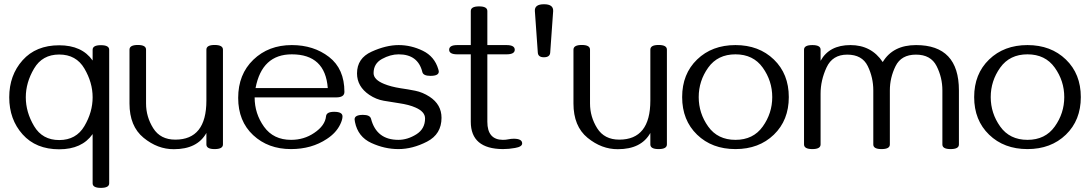

<svg xmlns="http://www.w3.org/2000/svg" viewBox="-20 -705 5240 923"><path d="M264.6 12.7Q374 12.7 425.3 -60.5V176.3Q425.3 198.2 464.8 198.2Q504.9 198.2 504.9 176.3V-465.8Q504.9 -487.8 464.8 -487.8Q425.3 -487.8 425.3 -465.8V-414.1Q374 -487.3 264.6 -487.3Q152.8 -487.3 88.6 -415.3Q24.4 -343.3 24.4 -237.3Q24.4 -130.9 88.6 -59.1Q152.8 12.7 264.6 12.7ZM264.6 -31.7Q183.6 -31.7 143.8 -98.9Q104 -166 104 -237.3Q104 -308.1 143.8 -375.5Q183.6 -442.9 264.6 -442.9Q346.2 -442.9 385.7 -375.5Q425.3 -308.1 425.3 -237.3Q425.3 -166 385.7 -98.9Q346.2 -31.7 264.6 -31.7Z M642.6 -488.8Q682.1 -488.8 682.1 -466.3V-207.5Q682.1 -143.6 716.6 -88.6Q751 -33.7 822.8 -33.7Q972.2 -33.7 972.2 -221.7V-466.3Q972.2 -488.8 1011.7 -488.8Q1051.8 -488.8 1051.8 -466.3V-10.7Q1051.8 11.7 1011.7 11.7Q972.2 11.7 972.2 -10.7V-65.9Q928.7 12.2 815.9 12.2Q737.8 12.7 670.2 -42.7Q602.5 -98.1 602.5 -207.5V-466.3Q602.5 -488.8 642.6 -488.8Z M1378.9 11.7Q1269 11.7 1197 -55.4Q1125 -122.6 1125 -234.4Q1125 -347.7 1198 -418Q1271 -488.3 1382.8 -488.3Q1487.8 -488.3 1561.8 -431.2Q1635.7 -374 1635.7 -263.2Q1635.7 -236.8 1596.2 -236.8H1204.1Q1204.1 -158.7 1249.3 -95.7Q1294.4 -32.7 1379.4 -32.7Q1441.4 -32.7 1490.2 -65.9Q1543 -101.1 1547.4 -146.5Q1549.8 -167.5 1586.4 -167.5Q1626.5 -167.5 1626.5 -145.5Q1626.5 -129.9 1615.7 -107.4Q1596.2 -66.4 1551.3 -37.1Q1478 11.7 1378.9 11.7ZM1555.7 -281.7Q1543.5 -443.8 1382.8 -443.8Q1239.3 -443.8 1208.5 -281.7Z M1895 11.7Q1829.1 11.7 1764.9 -17.8Q1700.7 -47.4 1686.5 -118.2Q1684.6 -127 1684.6 -131.3Q1684.6 -152.8 1725.1 -152.8Q1758.8 -152.8 1763.7 -133.8Q1790 -32.7 1895 -32.7Q1939 -32.7 1981.2 -59.1Q2023.4 -85.4 2023.4 -135.7Q2023.4 -168 1977.5 -188Q1947.3 -201.7 1897.5 -209Q1861.3 -214.4 1824.7 -220.7Q1788.1 -227.1 1755.4 -249Q1696.3 -289.1 1696.3 -352.1Q1696.3 -424.8 1766.1 -456.5Q1835.9 -488.3 1896.5 -488.3Q1956.5 -488.3 2012.7 -460.9Q2068.8 -433.6 2086.9 -372.6Q2089.4 -364.3 2089.4 -360.8Q2089.4 -340.3 2049.3 -340.3Q2014.6 -340.3 2010.3 -358.9Q1989.3 -443.8 1896.5 -443.8Q1856.9 -443.8 1816.4 -421.6Q1775.9 -399.4 1775.9 -353.5Q1775.9 -321.8 1827.1 -301.3Q1859.4 -288.1 1905.8 -280.8Q1940.4 -275.9 1976.1 -268.8Q2011.7 -261.7 2044.9 -240.2Q2102.5 -202.6 2102.5 -138.7Q2102.5 -60.1 2033 -24.2Q1963.4 11.7 1895 11.7Z M2397.5 11.7Q2243.2 10.7 2243.2 -119.6V-443.8H2178.7Q2139.2 -443.8 2139.2 -465.8Q2139.2 -488.3 2178.7 -488.3H2243.2V-651.9Q2243.2 -674.3 2283.2 -674.3Q2322.8 -674.3 2322.8 -651.9V-488.3H2414.6Q2454.6 -488.3 2454.6 -465.8Q2454.6 -443.8 2414.6 -443.8H2322.8V-119.6Q2322.8 -33.2 2397.5 -32.7Q2411.6 -32.7 2424.3 -35.4Q2437 -38.1 2449.7 -38.1Q2490.2 -38.1 2490.2 -15.6Q2490.2 0.5 2456.1 6.3Q2426.8 11.7 2397.5 11.7Z M2551.3 -651.4Q2548.8 -684.6 2595.2 -684.6Q2641.1 -684.6 2639.2 -651.4L2625 -452.1Q2623.5 -429.7 2594.7 -429.7Q2566.9 -429.7 2565.4 -452.1Z M2776.9 -488.8Q2816.4 -488.8 2816.4 -466.3V-207.5Q2816.4 -143.6 2850.8 -88.6Q2885.3 -33.7 2957 -33.7Q3106.4 -33.7 3106.4 -221.7V-466.3Q3106.4 -488.8 3146 -488.8Q3186 -488.8 3186 -466.3V-10.7Q3186 11.7 3146 11.7Q3106.4 11.7 3106.4 -10.7V-65.9Q3063 12.2 2950.2 12.2Q2872.1 12.7 2804.4 -42.7Q2736.8 -98.1 2736.8 -207.5V-466.3Q2736.8 -488.8 2776.9 -488.8Z M3515.6 -488.3Q3628.4 -488.3 3700.2 -418.9Q3772 -349.6 3772 -238.3Q3772 -127 3700.2 -57.6Q3628.4 11.7 3515.6 11.7Q3402.8 11.7 3331.1 -57.6Q3259.3 -127 3259.3 -238.3Q3259.3 -349.6 3331.1 -418.9Q3402.8 -488.3 3515.6 -488.3ZM3515.6 -443.8Q3430.2 -443.8 3384.5 -379.9Q3338.9 -315.9 3338.9 -238.3Q3338.9 -160.6 3384.5 -96.7Q3430.2 -32.7 3515.6 -32.7Q3601.1 -32.7 3646.7 -96.7Q3692.4 -160.6 3692.4 -238.3Q3692.4 -315.9 3646.7 -379.9Q3601.1 -443.8 3515.6 -443.8Z M4549.8 11.7Q4510.3 11.7 4510.3 -10.3V-270.5Q4510.3 -332.5 4482.4 -387.5Q4454.6 -442.4 4383.3 -442.4Q4312.5 -442.4 4285.2 -387Q4257.8 -331.5 4257.8 -270.5V-10.3Q4257.8 11.7 4217.8 11.7Q4178.2 11.7 4178.2 -10.3V-270.5Q4178.2 -332.5 4151.4 -387.5Q4124.5 -442.4 4052.7 -442.4Q3981.9 -442.4 3953.4 -380.6Q3924.8 -318.8 3924.8 -254.9V-10.7Q3924.8 11.7 3885.3 11.7Q3845.2 11.7 3845.2 -10.7V-466.3Q3845.2 -488.3 3885.3 -488.3Q3924.8 -488.3 3924.8 -466.3V-412.6Q3966.3 -488.3 4068.4 -488.3Q4168.9 -488.3 4223.6 -406.7Q4272.5 -488.3 4383.8 -488.3Q4589.8 -488.3 4589.8 -270.5V-10.3Q4589.8 11.7 4549.8 11.7Z M4919.4 -488.3Q5032.2 -488.3 5104 -418.9Q5175.8 -349.6 5175.8 -238.3Q5175.8 -127 5104 -57.6Q5032.2 11.7 4919.4 11.7Q4806.6 11.7 4734.9 -57.6Q4663.1 -127 4663.1 -238.3Q4663.1 -349.6 4734.9 -418.9Q4806.6 -488.3 4919.4 -488.3ZM4919.4 -443.8Q4834 -443.8 4788.3 -379.9Q4742.7 -315.9 4742.7 -238.3Q4742.7 -160.6 4788.3 -96.7Q4834 -32.7 4919.4 -32.7Q5004.9 -32.7 5050.5 -96.7Q5096.2 -160.6 5096.2 -238.3Q5096.2 -315.9 5050.5 -379.9Q5004.9 -443.8 4919.4 -443.8Z"/></svg>

Font: Gayathri
Style: Regular
Weight: 400
Designer: Binoy Dominic <binoy.domenic@gmail.com>
Foundry: SMC
Version: Version 1.000